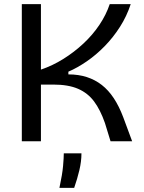

<svg xmlns="http://www.w3.org/2000/svg" viewBox="-20 -680 694 924"><path d="M85 0V-660H177V-345Q233 -364 285 -396.5Q337 -429 381.5 -470.5Q426 -512 458.5 -560.5Q491 -609 508 -660H609Q590 -602 557.5 -551Q525 -500 484 -458Q443 -416 398 -385Q353 -354 309 -335V-322Q358 -322 398 -309Q438 -296 470 -271Q502 -246 527.5 -207.5Q553 -169 573 -116L616 0H512L485 -88Q463 -151 433 -191.5Q403 -232 356 -252.5Q309 -273 236 -273H177V0ZM266 224Q280 159 283.5 119Q287 79 287 58H372Q372 97 362 139Q352 181 337 224Z"/></svg>

Font: Bricolage Grotesque 16pt
Style: Regular
Weight: 400
Version: Version 1.001;gftools[0.9.33.dev8+g029e19f]